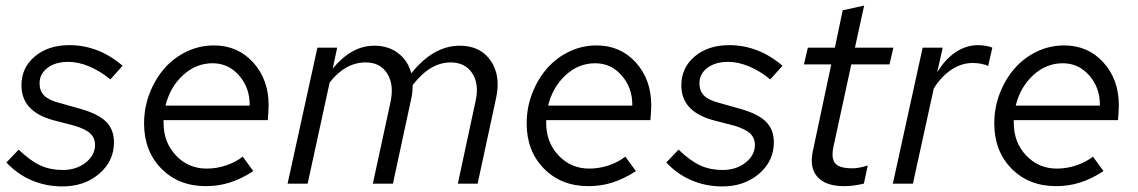

<svg xmlns="http://www.w3.org/2000/svg" viewBox="-20 -659 4082 689"><path d="M3 -76 47 -122Q90 -81 125.5 -65Q161 -49 205 -49Q254 -49 287.5 -75.5Q321 -102 321 -139Q321 -164 304 -180Q287 -196 247 -208L170 -228Q113 -244 85 -275Q57 -306 57 -353Q57 -416 105 -456.5Q153 -497 229 -497Q281 -497 329 -478.5Q377 -460 420 -423L376 -374Q340 -404 300.5 -420.5Q261 -437 225 -437Q179 -437 150.5 -415.5Q122 -394 122 -360Q122 -333 138 -316.5Q154 -300 192 -290L270 -268Q333 -250 361 -222Q389 -194 389 -148Q389 -81 336 -35.5Q283 10 204 10Q145 10 93.5 -12Q42 -34 3 -76Z M889 -45Q846 -17 805 -4Q764 9 719 9Q621 9 559 -54Q497 -117 497 -216Q497 -273 517 -324.5Q537 -376 570.5 -414Q604 -452 650 -474Q696 -496 748 -496Q833 -496 888.5 -435Q944 -374 944 -281Q944 -268 943 -255Q942 -242 941 -228H567V-218Q567 -148 611.5 -101Q656 -54 722 -54Q757 -54 791.5 -65.5Q826 -77 851 -97ZM743 -432Q683 -432 636.5 -389Q590 -346 574 -280H876Q877 -343 838.5 -387.5Q800 -432 743 -432Z M1012 0 1119 -488H1190L1174 -413Q1208 -454 1245 -474.5Q1282 -495 1323 -495Q1374 -495 1409 -468Q1444 -441 1456 -396Q1496 -446 1539.5 -470.5Q1583 -495 1630 -495Q1704 -495 1741 -441Q1778 -387 1760 -306L1694 0H1623L1687 -298Q1700 -358 1674.5 -396.5Q1649 -435 1597 -435Q1561 -435 1527.5 -415.5Q1494 -396 1461 -354Q1461 -343 1460 -331Q1459 -319 1456 -306L1390 0H1318L1381 -291Q1395 -354 1370 -394.5Q1345 -435 1292 -435Q1256 -435 1223.5 -417Q1191 -399 1163 -363L1084 0Z M2262 -45Q2219 -17 2178 -4Q2137 9 2092 9Q1994 9 1932 -54Q1870 -117 1870 -216Q1870 -273 1890 -324.5Q1910 -376 1943.5 -414Q1977 -452 2023 -474Q2069 -496 2121 -496Q2206 -496 2261.5 -435Q2317 -374 2317 -281Q2317 -268 2316 -255Q2315 -242 2314 -228H1940V-218Q1940 -148 1984.5 -101Q2029 -54 2095 -54Q2130 -54 2164.5 -65.5Q2199 -77 2224 -97ZM2116 -432Q2056 -432 2009.5 -389Q1963 -346 1947 -280H2249Q2250 -343 2211.5 -387.5Q2173 -432 2116 -432Z M2371 -76 2415 -122Q2458 -81 2493.5 -65Q2529 -49 2573 -49Q2622 -49 2655.5 -75.5Q2689 -102 2689 -139Q2689 -164 2672 -180Q2655 -196 2615 -208L2538 -228Q2481 -244 2453 -275Q2425 -306 2425 -353Q2425 -416 2473 -456.5Q2521 -497 2597 -497Q2649 -497 2697 -478.5Q2745 -460 2788 -423L2744 -374Q2708 -404 2668.5 -420.5Q2629 -437 2593 -437Q2547 -437 2518.5 -415.5Q2490 -394 2490 -360Q2490 -333 2506 -316.5Q2522 -300 2560 -290L2638 -268Q2701 -250 2729 -222Q2757 -194 2757 -148Q2757 -81 2704 -35.5Q2651 10 2572 10Q2513 10 2461.5 -12Q2410 -34 2371 -76Z M2897 -117 2963 -428H2865L2879 -488H2976L3004 -622L3081 -639L3048 -488H3186L3172 -428H3035L2971 -133Q2962 -91 2977 -73Q2992 -55 3038 -55Q3050 -55 3061.5 -57Q3073 -59 3094 -65L3080 0Q3063 4 3045 6.5Q3027 9 3009 9Q2943 9 2913.5 -24Q2884 -57 2897 -117Z M3184 0 3291 -488H3363L3343 -399Q3371 -446 3409 -471.5Q3447 -497 3490 -497Q3503 -497 3517.5 -494.5Q3532 -492 3541 -488L3526 -422Q3517 -427 3501.5 -430Q3486 -433 3471 -433Q3431 -433 3395 -409.5Q3359 -386 3331 -342L3256 0Z M3940 -45Q3897 -17 3856 -4Q3815 9 3770 9Q3672 9 3610 -54Q3548 -117 3548 -216Q3548 -273 3568 -324.5Q3588 -376 3621.5 -414Q3655 -452 3701 -474Q3747 -496 3799 -496Q3884 -496 3939.5 -435Q3995 -374 3995 -281Q3995 -268 3994 -255Q3993 -242 3992 -228H3618V-218Q3618 -148 3662.5 -101Q3707 -54 3773 -54Q3808 -54 3842.5 -65.5Q3877 -77 3902 -97ZM3794 -432Q3734 -432 3687.5 -389Q3641 -346 3625 -280H3927Q3928 -343 3889.5 -387.5Q3851 -432 3794 -432Z"/></svg>

Font: Red Hat Text
Style: Italic
Weight: 400
Italic angle: -12°
Designer: Pentagram / MCKL
Foundry: Pentagram / MCKL
Version: Version 1.005; Red Hat Text Italic